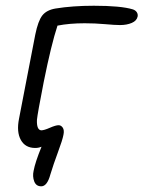

<svg xmlns="http://www.w3.org/2000/svg" viewBox="-20 -530 504 675"><path d="M125 125Q106.9 125 100.3 107.7Q93.8 90.3 98.1 70.8Q103.5 41 126 -14.2Q115.7 -9.8 104 -9.8Q68.8 -9.8 53.2 -38.1Q37.6 -66.4 46.9 -112.8Q50.3 -130.4 74 -253.2Q97.7 -376 104 -408.2Q113.8 -456.5 128.7 -475.6Q143.6 -494.6 174.8 -500Q234.9 -509.8 310.1 -509.8Q404.8 -509.8 446.8 -497.1Q456.1 -494.1 460.7 -487.3Q465.3 -480.5 463.9 -472.2Q460.9 -457 443.4 -449.5Q425.8 -441.9 401.9 -441.9Q383.8 -441.9 348.9 -445.1Q314 -448.2 277.8 -448.2Q224.1 -448.2 182.1 -439.9Q160.2 -373.5 133.8 -242.2Q111.8 -129.9 109.9 -108.9Q108.4 -73.2 125 -71.8Q134.8 -71.8 155.3 -80.8Q175.8 -89.8 186 -89.8Q194.8 -89.8 200.7 -81.1Q206.5 -72.3 203.1 -56.2Q199.7 -37.6 183.8 4.9Q168 47.4 157.2 83Q146 125 125 125Z"/></svg>

Font: Shantell Sans Bouncy
Style: Italic
Weight: 300
Italic angle: -11.31°
Designer: Stephen Nixon, Anya Danilova, Shantell Martin
Foundry: Arrow Type
Version: Version 1.006;[9816181b4]